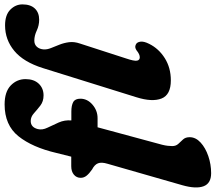

<svg xmlns="http://www.w3.org/2000/svg" viewBox="-84 -694 958 853"><g transform="rotate(-90 395.5 -268.0)"><path d="M31.5 -389Q31.5 -407.5 45.5 -419.2Q59.5 -431 83 -431H125.5L142 -497Q167 -604 216.2 -665.5Q265.5 -727 357.5 -727Q413.5 -727 441.8 -699.8Q470 -672.5 470 -634Q470 -597 449.8 -575.5Q429.5 -554 397.5 -554Q371 -554 352.5 -568.2Q334 -582.5 318.2 -596.8Q302.5 -611 284 -611Q256 -611 248 -579.5Q243 -559.5 254.2 -536.5Q265.5 -513.5 277.2 -487Q289 -460.5 286.5 -430.5H326Q353 -430.5 368 -422.2Q383 -414 383 -390.5Q383 -359.5 356.8 -336.8Q330.5 -314 296.5 -314H256L178.5 -27.5Q175 -13.5 173.8 -2.5Q172.5 8.5 172.5 17.5Q172.5 34 182.2 44.5Q192 55 202 65.8Q212 76.5 212 95Q212 122 188.2 143.8Q164.5 165.5 127.8 178Q91 190.5 52 190.5Q6.5 190.5 -6 156.8Q-18.5 123 -1.5 63L94 -270Q102 -296.5 96 -312Q90 -327.5 68.5 -338.5Q50.5 -351 41 -362.8Q31.5 -374.5 31.5 -389ZM708.5 -725Q755 -725 778.5 -701.8Q802 -678.5 802 -648Q802 -612 783.8 -592.8Q765.5 -573.5 734 -573.5Q708.5 -573.5 685.8 -584.2Q663 -595 641 -595Q624 -595 613.8 -583.8Q603.5 -572.5 602 -554Q601 -538.5 608 -521Q615 -503.5 623 -483.5Q631 -463.5 634 -440.8Q637 -418 628 -392L562 -188Q549.5 -151 552 -138.8Q554.5 -126.5 567 -126.5Q580.5 -126.5 598 -141Q611.5 -150 622.5 -144.5Q633.5 -140.5 636.2 -124.8Q639 -109 626.5 -84.5Q605.5 -42 562.8 -15.2Q520 11.5 464.5 11.5Q400 11.5 383.8 -30Q367.5 -71.5 389.5 -141.5L519 -557Q546 -643 595.5 -684Q645 -725 708.5 -725Z"/></g></svg>

Font: Fraunces 72pt S100
Style: Bold Italic
Weight: 700
Italic angle: -16°
Version: Version 1.000; ttfautohint (v1.8.3)